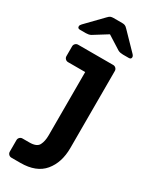

<svg xmlns="http://www.w3.org/2000/svg" viewBox="-237 -795 829 1039"><g transform="rotate(30 177.5 -275.5)"><path d="M39 190Q29 190 22 183Q15 176 15 166V94Q15 84 22 77Q29 70 39 70H82Q128 70 140.5 45.5Q153 21 153 -15V-411H46Q36 -411 29 -418Q22 -425 22 -435V-496Q22 -506 29 -513Q36 -520 46 -520H265Q275 -520 282 -513Q289 -506 289 -496V-15Q289 76 241.5 133Q194 190 95 190ZM14 -595Q-1 -595 -1 -608Q-1 -616 8 -625L105 -725Q115 -736 122.5 -738.5Q130 -741 139 -741H194Q203 -741 210.5 -738.5Q218 -736 228 -725L325 -625Q334 -616 334 -608Q334 -595 319 -595H283Q275 -595 266.5 -596.5Q258 -598 251 -602L167 -655L82 -602Q75 -598 66.5 -596.5Q58 -595 51 -595Z"/></g></svg>

Font: Rubik Medium
Style: Regular
Weight: 500
Designer: Hubert and Fischer
Foundry: Hubert and Fischer
Version: Version 2.300; ttfautohint (v1.8.4.7-5d5b);gftools[0.9.30]